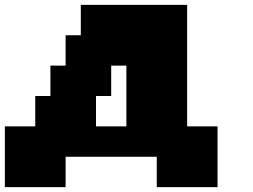

<svg xmlns="http://www.w3.org/2000/svg" viewBox="-20 -645 1040 790"><path d="M625 125H875V-125H750V-625H312.5V-500H250V-375H187.5V-250H125V-125H0V125H250V0H625ZM500 -125H375V-250H437.5V-375H500Z"/></svg>

Font: Faithful 32x
Style: Bold
Weight: 400
Foundry: Faithful Resource Pack
Version: Version 1.0; January 27, 2023